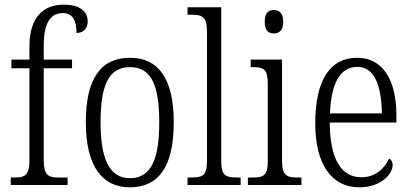

<svg xmlns="http://www.w3.org/2000/svg" viewBox="-20 -791 1758 821"><path d="M26 0H269V-32H232C187 -32 167 -40 167 -108V-499H288V-536H167V-598C167 -682 190 -735 248 -735C295 -735 307 -697 307 -650C337 -650 355 -670 355 -699C355 -742 323 -771 252 -771C159 -771 106 -710 106 -593V-536H29V-499H106V-108C106 -40 86 -32 42 -32H26Z M535 10C658 10 723 -78 723 -268C723 -454 657 -544 537 -544C410 -544 347 -454 347 -268C347 -79 418 10 535 10ZM536 -29C447 -29 410 -112 410 -268C410 -425 444 -504 536 -504C627 -504 661 -426 661 -268C661 -114 628 -29 536 -29Z M782 0H1009V-32H998C943 -32 926 -39 926 -105V-760H782V-728H797C843 -728 865 -722 865 -656V-105C865 -39 848 -32 793 -32H782Z M1151 -648C1173 -648 1191 -660 1191 -698C1191 -736 1173 -748 1151 -748C1128 -748 1112 -736 1112 -698C1112 -660 1128 -648 1151 -648ZM1040 0H1269V-32H1255C1204 -32 1186 -40 1186 -106V-536H1052V-504H1060C1108 -504 1125 -496 1125 -431V-103C1125 -39 1107 -32 1056 -32H1040Z M1516 10C1612 10 1659 -49 1659 -85C1659 -100 1652 -109 1644 -113C1624 -71 1586 -33 1525 -33C1441 -33 1391 -107 1390 -267H1675V-298C1675 -455 1613 -544 1507 -544C1393 -544 1328 -451 1328 -263C1328 -89 1398 10 1516 10ZM1613 -306H1391C1396 -431 1432 -505 1508 -505C1582 -505 1611 -424 1613 -306Z"/></svg>

Font: Noto Serif Devanagari Condensed Light
Style: Regular
Weight: 300
Width: 3
Designer: Universal Thirst, Indian Type Foundry and the Monotype Design Team
Foundry: Monotype Imaging Inc.
Version: Version 2.004